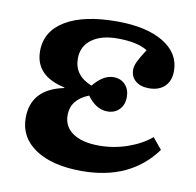

<svg xmlns="http://www.w3.org/2000/svg" viewBox="-66 -596 693 678"><g transform="rotate(10 280.5 -257.0)"><path d="M269 14Q163 14 102.5 -26.5Q42 -67 42 -137Q42 -240 158 -264V-266Q51 -289 51 -378Q51 -449 116.5 -488.5Q182 -528 301 -528Q407 -528 468 -491Q529 -454 529 -390Q529 -355 508.5 -335Q488 -315 452 -315Q422 -315 404 -330Q386 -345 386 -371Q386 -383 394 -400Q402 -417 421 -446Q384 -469 313 -469Q255 -469 221 -444Q187 -419 187 -375Q187 -314 251 -289Q286 -332 323 -332Q349 -332 365 -315Q381 -298 381 -271Q381 -243 364.5 -226Q348 -209 322 -209Q281 -209 249 -253Q186 -228 186 -172Q186 -131 219.5 -108Q253 -85 314 -85Q366 -85 415 -102Q464 -119 499 -148L532 -108Q443 14 269 14Z"/></g></svg>

Font: Literata 36pt
Style: Bold
Weight: 700
Designer: Latin by Veronika Burian and Jose Scaglione. Greek by Irene Vlachou. Cyrillic by Vera Evstafieva.
Foundry: TypeTogether
Version: Version 3.002